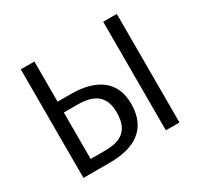

<svg xmlns="http://www.w3.org/2000/svg" viewBox="-154 -940 1187 1138"><g transform="rotate(-30 439.5 -371.5)"><path d="M294 -468H204V-743H111V0H293C459 0 576 -66 576 -240C576 -394 469 -468 294 -468ZM675 -743V0H768V-743ZM301 -76H204V-394H295C410 -394 476 -353 476 -238C476 -108 403 -76 301 -76Z"/></g></svg>

Font: Glow Sans SC Normal Book
Style: Regular
Weight: 500
Designer: Ryoko NISHIZUKA (kana, bopomofo & ideographs); Paul D. Hunt (Latin, Greek & Cyrillic); Sandoll Communications, Soo-young
Version: Version 0.93